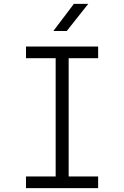

<svg xmlns="http://www.w3.org/2000/svg" viewBox="-20 -970 640 990"><path d="M255 -810H324L435 -950H361ZM114 0H486V-60H334V-670H486V-730H114V-670H267V-60H114Z"/></svg>

Font: JetBrains Mono ExtraLight
Style: Regular
Weight: 240
Monospace: yes
Designer: Philipp Nurullin, Konstantin Bulenkov
Foundry: JetBrains
Version: Version 2.305